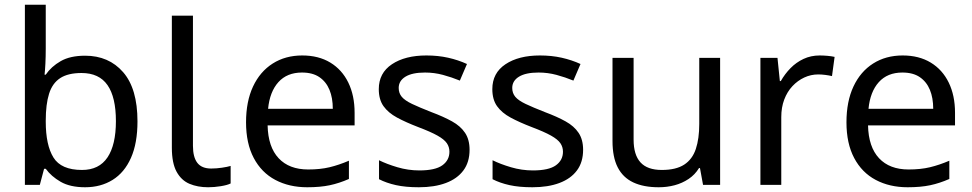

<svg xmlns="http://www.w3.org/2000/svg" viewBox="-20 -780 4100 810"><path d="M173 -575Q173 -541 171.5 -511.5Q170 -482 168 -465H173Q196 -499 236 -522Q276 -545 339 -545Q439 -545 499.5 -475.5Q560 -406 560 -268Q560 -176 532.5 -114Q505 -52 455 -21Q405 10 339 10Q276 10 236 -13Q196 -36 173 -68H166L148 0H85V-760H173ZM324 -472Q267 -472 234 -450.5Q201 -429 187 -384.5Q173 -340 173 -271V-267Q173 -168 205.5 -115.5Q238 -63 326 -63Q398 -63 433.5 -116Q469 -169 469 -269Q469 -370 433.5 -421Q398 -472 324 -472Z M858 10Q814 10 779.5 -4.5Q745 -19 725 -55.5Q705 -92 705 -157V-714H794V-165Q794 -117 812.5 -93Q831 -69 871 -69Q893 -69 916.5 -72.5Q940 -76 953 -80V-6Q939 1 911.5 5.5Q884 10 858 10Z M1255 -546Q1324 -546 1373.5 -516Q1423 -486 1449.5 -431.5Q1476 -377 1476 -304V-251H1109Q1111 -160 1155.5 -112.5Q1200 -65 1280 -65Q1331 -65 1370.5 -74.5Q1410 -84 1452 -102V-25Q1411 -7 1371 1.5Q1331 10 1276 10Q1200 10 1141.5 -21Q1083 -52 1050.5 -113.5Q1018 -175 1018 -264Q1018 -352 1047.5 -415Q1077 -478 1130.5 -512Q1184 -546 1255 -546ZM1254 -474Q1191 -474 1154.5 -433.5Q1118 -393 1111 -321H1384Q1384 -367 1370 -401Q1356 -435 1327.5 -454.5Q1299 -474 1254 -474Z M1961 -148Q1961 -96 1935 -61Q1909 -26 1861 -8Q1813 10 1747 10Q1691 10 1650.5 1Q1610 -8 1579 -24V-104Q1611 -88 1656.5 -74.5Q1702 -61 1749 -61Q1816 -61 1846 -82.5Q1876 -104 1876 -140Q1876 -160 1865 -176Q1854 -192 1825.5 -208Q1797 -224 1744 -244Q1692 -264 1655 -284Q1618 -304 1598 -332Q1578 -360 1578 -404Q1578 -472 1633.5 -509Q1689 -546 1779 -546Q1828 -546 1870.5 -536.5Q1913 -527 1950 -510L1920 -440Q1886 -454 1849 -464Q1812 -474 1773 -474Q1719 -474 1690.5 -456.5Q1662 -439 1662 -409Q1662 -387 1675 -371.5Q1688 -356 1718.5 -341.5Q1749 -327 1800 -307Q1851 -288 1887 -268Q1923 -248 1942 -219.5Q1961 -191 1961 -148Z M2440 -148Q2440 -96 2414 -61Q2388 -26 2340 -8Q2292 10 2226 10Q2170 10 2129.5 1Q2089 -8 2058 -24V-104Q2090 -88 2135.5 -74.5Q2181 -61 2228 -61Q2295 -61 2325 -82.5Q2355 -104 2355 -140Q2355 -160 2344 -176Q2333 -192 2304.5 -208Q2276 -224 2223 -244Q2171 -264 2134 -284Q2097 -304 2077 -332Q2057 -360 2057 -404Q2057 -472 2112.5 -509Q2168 -546 2258 -546Q2307 -546 2349.5 -536.5Q2392 -527 2429 -510L2399 -440Q2365 -454 2328 -464Q2291 -474 2252 -474Q2198 -474 2169.5 -456.5Q2141 -439 2141 -409Q2141 -387 2154 -371.5Q2167 -356 2197.5 -341.5Q2228 -327 2279 -307Q2330 -288 2366 -268Q2402 -248 2421 -219.5Q2440 -191 2440 -148Z M3018 -536V0H2946L2933 -71H2929Q2912 -43 2885 -25Q2858 -7 2826 1.5Q2794 10 2759 10Q2695 10 2651.5 -10.5Q2608 -31 2586 -74Q2564 -117 2564 -185V-536H2653V-191Q2653 -127 2682 -95Q2711 -63 2772 -63Q2832 -63 2866.5 -85.5Q2901 -108 2915.5 -151.5Q2930 -195 2930 -257V-536Z M3438 -546Q3453 -546 3470.5 -544.5Q3488 -543 3501 -540L3490 -459Q3477 -462 3461.5 -464Q3446 -466 3432 -466Q3401 -466 3373 -453Q3345 -440 3323 -416.5Q3301 -393 3288.5 -360Q3276 -327 3276 -286V0H3188V-536H3260L3270 -438H3274Q3291 -468 3315 -492.5Q3339 -517 3370 -531.5Q3401 -546 3438 -546Z M3788 -546Q3857 -546 3906.5 -516Q3956 -486 3982.5 -431.5Q4009 -377 4009 -304V-251H3642Q3644 -160 3688.5 -112.5Q3733 -65 3813 -65Q3864 -65 3903.5 -74.5Q3943 -84 3985 -102V-25Q3944 -7 3904 1.5Q3864 10 3809 10Q3733 10 3674.5 -21Q3616 -52 3583.5 -113.5Q3551 -175 3551 -264Q3551 -352 3580.5 -415Q3610 -478 3663.5 -512Q3717 -546 3788 -546ZM3787 -474Q3724 -474 3687.5 -433.5Q3651 -393 3644 -321H3917Q3917 -367 3903 -401Q3889 -435 3860.5 -454.5Q3832 -474 3787 -474Z"/></svg>

Font: uoriya85
Style: Book
Weight: 400
Designer: Jelle Bosma - Monotype Design Team
Foundry: Monotype Imaging Inc.
Version: Version 2.003